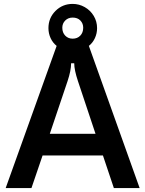

<svg xmlns="http://www.w3.org/2000/svg" viewBox="-20 -963 744 983"><path d="M270 -728Q250 -744 239 -768Q228 -792 228 -819Q228 -871 264 -907Q300 -943 352 -943Q385 -943 414 -926.5Q443 -910 460 -881.5Q477 -853 477 -819Q477 -792 466 -768Q455 -744 435 -728L695 0H563L507 -167H198L141 0H9ZM406 -821Q406 -843 391.5 -858Q377 -873 352 -873Q329 -873 314 -858Q299 -843 299 -821Q299 -796 314 -780.5Q329 -765 352 -765Q376 -765 391 -780.5Q406 -796 406 -821ZM235 -278H469L379 -548Q360 -605 360 -639H344Q344 -602 326 -548Z"/></svg>

Font: Open Sauce Sans SemiBold
Style: Regular
Weight: 600
Designer: Alfredo Marco Pradil
Foundry: Creative Sauce Fz LLC
Version: Version 1.477